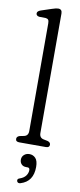

<svg xmlns="http://www.w3.org/2000/svg" viewBox="-103 -765 423 1011"><g transform="rotate(10 108.5 -259.5)"><path d="M143.5 -706.5V-68Q143.5 -42 166.5 -37.5L188.5 -33Q204 -28 204 -15.5Q204 0 184.5 0H42.5Q23 0 23 -15.5Q23 -28 38.5 -33L61 -37.5Q84 -42 84 -68V-644Q84 -657 79.8 -662.5Q75.5 -668 65.5 -669L30.5 -669.5Q14.5 -672.5 14.5 -685Q14.5 -697 33.5 -703.5L89.5 -722Q103 -726.5 110 -728Q117 -729.5 123 -729.5Q143.5 -729.5 143.5 -706.5ZM101 122Q84.5 122 75.5 112.2Q66.5 102.5 66.5 88Q66.5 72 78 61.8Q89.5 51.5 106.5 51.5Q126 51.5 139.2 65.5Q152.5 79.5 152.5 112.5Q152.5 190.5 86.5 210.5Q71.5 215 67 203Q63.5 190.5 78 186.5Q99.5 179 109.8 165Q120 151 120 135Q120 122 108.5 122Z"/></g></svg>

Font: Fraunces 144pt S100 Light
Style: Regular
Weight: 300
Version: Version 1.000; ttfautohint (v1.8.3)